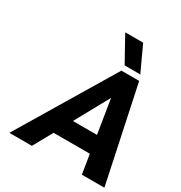

<svg xmlns="http://www.w3.org/2000/svg" viewBox="-204 -1043 1121 1188"><g transform="rotate(30 357.0 -448.5)"><path d="M35 0 443 -680H570L714 0H553L531 -137H272L196 0ZM339 -260H511L472 -502ZM444 -718 345 -897H473L556 -718Z"/></g></svg>

Font: Teachers
Style: Italic
Weight: 400
Italic angle: -11°
Designer: Alfredo Marco Pradil, Chank Diesel
Version: Version 1.001